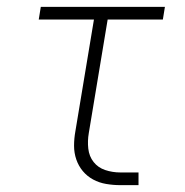

<svg xmlns="http://www.w3.org/2000/svg" viewBox="-20 -540 540 560"><path d="M331 0Q310 0 289.5 -3.5Q269 -7 251.5 -16.5Q234 -26 221.5 -41Q209 -56 202.5 -75Q196 -94 196 -115Q196 -136 200 -158L254 -483H93L99 -520H461L455 -483H294L239 -152Q235 -129 237.5 -106.5Q240 -84 253 -67.5Q266 -51 287 -44Q308 -37 331 -37H384V0Z"/></svg>

Font: Iosevka SS04 Extralight
Style: Italic
Weight: 200
Italic angle: -9°
Monospace: yes
Designer: Belleve Invis
Foundry: Belleve Invis
Version: Version 19.0.0; ttfautohint (v1.8.4)